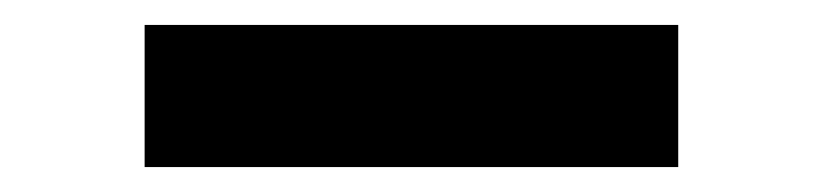

<svg xmlns="http://www.w3.org/2000/svg" viewBox="-20 53 660 154"><path d="M96 187V73H524V187Z"/></svg>

Font: Titillium Web
Style: Bold
Weight: 700
Designer: Mohamed Gaber, Accademia di Belle Arti di Urbino
Foundry: Kief Type Foundry, Accademia di Belle Arti di Urbino
Version: Version 3.000